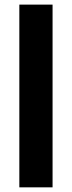

<svg xmlns="http://www.w3.org/2000/svg" viewBox="-20 -804 309 824"><path d="M63 0H205.6V-784.2H63Z"/></svg>

Font: Decalotype SemiBold
Style: Regular
Weight: 600
Designer: Alfredo Marco Pradil
Foundry: Alfredo Marco Pradil
Version: Version 1.0